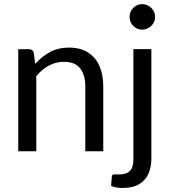

<svg xmlns="http://www.w3.org/2000/svg" viewBox="-20 -750 846 952"><path d="M492 0H403V-322.5Q403 -377 378 -410.2Q353 -443.5 297 -443.5Q220.5 -443.5 160 -373V0H70.5V-506H124Q143 -506 147.5 -488L154.5 -433Q187 -469.5 228 -492Q269.5 -514 322.5 -514Q378.5 -514 416.2 -490Q454 -466 473 -423Q492 -380 492 -322.5ZM587.5 182Q554.5 182 531 172L534.5 124.5Q535.5 118.5 539 116.5Q542.5 114.5 550 114.5L569.5 115Q607 115 624.2 97.5Q641.5 80 641.5 38V-506.5H730.5V38Q730.5 77.5 716.5 110.2Q702.5 143 671 162.5Q639.5 182 587.5 182ZM685 -603Q659.5 -603 641 -621.2Q622.5 -639.5 622.5 -666Q622.5 -692.5 641 -711Q659.5 -729.5 685 -729.5Q710 -729.5 729.5 -711.2Q749 -693 749 -666Q749 -639.5 729.5 -621.2Q710 -603 685 -603Z"/></svg>

Font: Verano Sans
Style: Regular
Weight: 400
Designer: Lukasz Dziedzic with Adam Twardoch and Botio Nikoltchev
Foundry: tyPoland Lukasz Dziedzic
Version: Version 3.001;December 28, 2019;FontCreator 12.0.0.2547 64-b